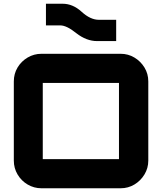

<svg xmlns="http://www.w3.org/2000/svg" viewBox="-20 -1008 868 1028"><path d="M202 0Q162 0 128 -20Q94 -40 74 -74Q54 -108 54 -148V-572Q54 -613 74 -646.5Q94 -680 128 -700Q162 -720 202 -720H626Q666 -720 699.5 -700Q733 -680 753.5 -646.5Q774 -613 774 -572V-148Q774 -108 753.5 -74Q733 -40 699.5 -20Q666 0 626 0ZM209 -156H617Q617 -156 617 -156Q617 -156 617 -156V-564Q617 -564 617 -564Q617 -564 617 -564H209Q209 -564 209 -564Q209 -564 209 -564V-156Q209 -156 209 -156Q209 -156 209 -156ZM500 -788Q443 -788 389 -830Q337 -872 303 -872H226V-988H315Q370 -988 417 -945Q464 -902 509 -902H602V-788H500Z"/></svg>

Font: Orbitron Black
Style: Regular
Weight: 900
Designer: Matt McInerney
Foundry: The League of Moveable Type
Version: Version 2.001